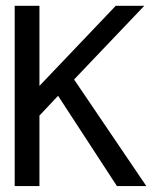

<svg xmlns="http://www.w3.org/2000/svg" viewBox="-20 -624 540 644"><path d="M29.3 -604.5H112.3V-335.9L368.2 -604.5H463.9L228.5 -357.4L470.7 0H372.1L174.8 -302.7L112.3 -236.3V0H29.3Z"/></svg>

Font: BabelStone Pseudographica
Style: Regular
Weight: 400
Designer: Andrew West
Foundry: BabelStone
Version: Version 16.0.0